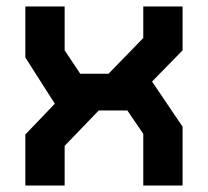

<svg xmlns="http://www.w3.org/2000/svg" viewBox="-20 -571 640 591"><path d="M421 -551V-454L314 -344H227L179 -416V-551H58V-394L148 -253V-251L58 -157V0H179V-122L284 -231H372L421 -159V0H542V-181L448 -320L542 -416V-551Z"/></svg>

Font: Kode Mono
Style: Bold
Weight: 700
Monospace: yes
Designer: Isa Ozler
Foundry: Kadena LLC
Version: Version 1.206;gftools[0.9.28]